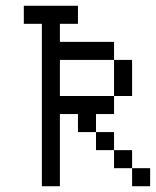

<svg xmlns="http://www.w3.org/2000/svg" viewBox="-20 -645 540 665"><path d="M250 -562.5H187.5V-500H375V-437.5H187.5V-312.5H375V-250H312.5V-187.5H250V-250H187.5V0H125V-562.5H62.5V-625H250ZM312.5 -187.5H375V-125H312.5ZM375 -125H437.5V-62.5H375ZM375 -437.5H437.5V-312.5H375ZM437.5 -62.5H500V0H437.5Z"/></svg>

Font: 寒蝉点阵体 16px
Style: Regular
Weight: 400
Designer: Designed by Warren2060
Foundry: ChillType
Version: Version 1.000